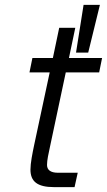

<svg xmlns="http://www.w3.org/2000/svg" viewBox="-20 -768 439 788"><path d="M292 -552H342L390 -748H323ZM202 0H286L299 -59H218C187 -59 173 -71 173 -91C173 -111 179 -137 185 -165L250 -471H387L399 -530H263L289 -654H223L197 -530H113L101 -471H184L120 -172C113 -138 105 -99 105 -72C105 -24 132 0 202 0Z"/></svg>

Font: Geist Light
Style: Italic
Weight: 300
Italic angle: -12°
Designer: Basement.studio, Andrés Briganti, Mateo Zaragoza
Foundry: Basement.studio, Vercel, Andrés Briganti, Guido Ferreyra, Mateo Zaragoza
Version: Version 1.500